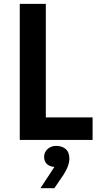

<svg xmlns="http://www.w3.org/2000/svg" viewBox="-20 -720 520 988"><path d="M215.8 -700H81.7V0H456.5V-115.8H144.5L215.8 -55ZM259.7 139.3 188.2 248.3H259.8L296 195Q318.3 163.8 327.6 139.6Q337 115.5 337 97.3Q337 63 318 46.9Q299 30.7 269.7 30.7Q242.5 30.7 224.7 47Q207 63.3 207 87.8Q207 109 219.9 122.6Q232.7 136.3 259.7 139.3Z"/></svg>

Font: Tilda Sans VF
Style: Regular
Weight: 400
Designer: ParaType Ltd
Foundry: ParaType Ltd
Version: Version 1.010